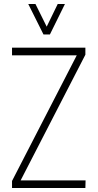

<svg xmlns="http://www.w3.org/2000/svg" viewBox="-20 -938 487 958"><path d="M197 -766 121 -918H157L213 -805L268 -918H304L229 -766ZM40 0V-35L363 -662H40V-700H406V-665L83 -38H407L406 0Z"/></svg>

Font: Stick No Bills ExtraLight
Style: Regular
Weight: 200
Designer: Kosala Senevirathne, Siva Puranthara, Lasantha Premarathna, Tharique Azeez
Foundry: mooniak
Version: Version 2.000